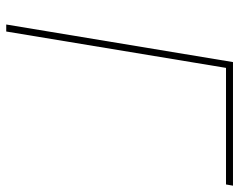

<svg xmlns="http://www.w3.org/2000/svg" viewBox="-96 -672 768 616"><g transform="rotate(90 288.0 -364.0)"><path d="M575.7 -727.5 571.8 -705.1H197.8L81.1 0H58.6L179.2 -727.5Z"/></g></svg>

Font: Inter 20pt Thin
Style: Italic
Weight: 250
Italic angle: -9.3988°
Version: Version 4.001;git-66647c0bb